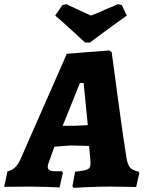

<svg xmlns="http://www.w3.org/2000/svg" viewBox="-56 -898 706 925"><path d="M611 -72 615 -64 600 3Q587 3 550 2Q513 1 473 1Q419 1 366 3.5Q313 6 298 7L293 -1L306 -71Q338 -74 353.5 -78Q369 -82 374.5 -89Q380 -96 380 -110L379 -134L373 -195L292 -197Q276 -197 247.5 -194.5Q219 -192 206 -191L183 -127Q174 -105 174 -95Q174 -73 206 -73H242L247 -66L231 5Q217 4 171 2.5Q125 1 87 1L-36 2L-20 -72Q1 -77 16.5 -91.5Q32 -106 44 -134L266 -639L470 -655L482 -647Q490 -588 514 -409.5Q538 -231 553 -140Q558 -105 571 -90.5Q584 -76 611 -72ZM305 -292Q317 -292 345 -294L367 -295L347 -498H329L246 -292ZM377 -693H354Q339 -707 290.5 -751.5Q242 -796 210 -823L244 -873L264 -878Q276 -873 312 -855Q331 -847 349.5 -838Q368 -829 382 -823Q399 -828 456 -854Q507 -876 513 -878L531 -873L555 -823Q516 -796 456 -751.5Q396 -707 377 -693Z"/></svg>

Font: Alegreya SC ExtraBold
Style: Italic
Weight: 800
Italic angle: -7°
Designer: Juan Pablo del Peral
Foundry: Huerta Tipografica
Version: Version 2.007; ttfautohint (v1.6)